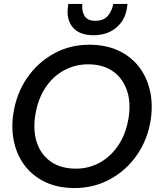

<svg xmlns="http://www.w3.org/2000/svg" viewBox="-20 -938 800 970"><path d="M357 12Q274 12 211.5 -17Q149 -46 108.5 -97Q68 -148 52 -216Q36 -284 47 -362Q62 -464 116 -543Q170 -622 251.5 -667Q333 -712 431 -712Q514 -712 577 -683Q640 -654 680.5 -602.5Q721 -551 737 -483Q753 -415 742 -336Q727 -235 673 -156.5Q619 -78 537 -33Q455 12 357 12ZM364 -86Q430 -86 486 -117.5Q542 -149 580 -207.5Q618 -266 630 -345Q642 -423 620.5 -483.5Q599 -544 549.5 -578.5Q500 -613 425 -613Q358 -613 301.5 -581.5Q245 -550 207.5 -492Q170 -434 158 -354Q146 -276 167 -215.5Q188 -155 238 -120.5Q288 -86 364 -86ZM452 -760Q382 -760 348.5 -799Q315 -838 323 -902L325 -918H396Q392 -886 406 -859.5Q420 -833 462 -833Q505 -833 526 -859.5Q547 -886 552 -918H624L622 -902Q614 -838 568 -799Q522 -760 452 -760Z"/></svg>

Font: Host Grotesk Medium
Style: Italic
Weight: 500
Italic angle: -8°
Designer: Doğukan Karapınar based on Poppins by Indian Type Foundry, Jonny Pinhorn
Foundry: Element Type
Version: Version 1.001; ttfautohint (v1.8.4.7-5d5b)